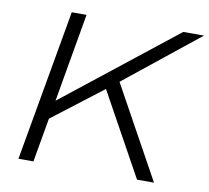

<svg xmlns="http://www.w3.org/2000/svg" viewBox="-77 -772 935 858"><g transform="rotate(10 390.5 -343.0)"><path d="M60 0 181 -686H248L178 -284L687 -686H781L445 -417L675 0H598L391 -375L163 -200L128 0Z"/></g></svg>

Font: Archivo SemiExpanded ExtraLight
Style: Italic
Weight: 250
Width: 6
Italic angle: -10°
Designer: Hector Gatti
Foundry: Omnibus-Type
Version: Version 2.001